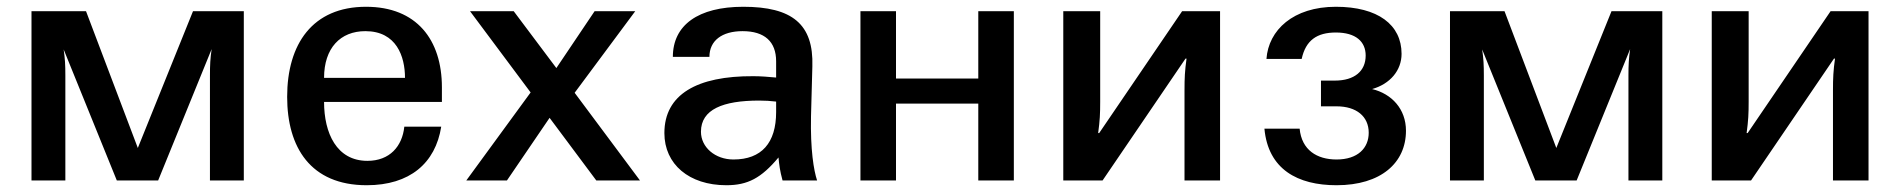

<svg xmlns="http://www.w3.org/2000/svg" viewBox="-20 -533 5612 567"><path d="M700 -500H550L387 -96L234 -500H73V0H173V-310C173 -341 172 -360 168 -387L325 0H447L605 -388C601 -361 600 -341 600 -310V0H700Z M828 -247C828 -98 897 14 1063 14C1190 14 1266 -51 1283 -159H1174C1168 -101 1131 -58 1065 -58C974 -58 937 -140 937 -232H1285V-275C1285 -416 1210 -513 1061 -513C903 -513 828 -403 828 -247ZM937 -303C937 -391 985 -441 1059 -441C1151 -441 1176 -366 1176 -303Z M1856 -500H1736L1623 -332L1497 -500H1368L1547 -260L1357 0H1477L1603 -185L1741 0H1870L1677 -259Z M2272 -202C2272 -111 2229 -62 2146 -62C2092 -62 2050 -98 2050 -144C2050 -210 2115 -236 2222 -236C2241 -236 2254 -235 2272 -233ZM1942 -140C1942 -48 2015 14 2125 14C2188 14 2228 -7 2279 -68C2281 -47 2283 -29 2291 0H2393C2383 -30 2373 -91 2375 -189L2379 -337C2383 -462 2319 -513 2175 -513C2042 -513 1967 -459 1967 -365H2075C2075 -413 2112 -441 2173 -441C2238 -441 2272 -410 2272 -352V-304C2251 -306 2227 -308 2205 -308C2038 -309 1942 -254 1942 -140Z M2521 0H2626V-227H2869V0H2974V-500H2869V-301H2626V-500H2521Z M3120 0H3236L3481 -360H3484C3479 -324 3478 -303 3478 -266V0H3583V-500H3471L3226 -140H3223C3228 -177 3229 -197 3229 -233V-500H3120Z M4132 -147C4132 -211 4090 -256 4032 -270C4085 -285 4119 -325 4119 -374C4119 -460 4049 -513 3925 -513C3799 -513 3726 -444 3720 -359H3824C3836 -414 3869 -437 3925 -437C3984 -437 4013 -410 4013 -369C4013 -323 3980 -295 3922 -295H3881V-219H3927C3986 -219 4022 -189 4022 -141C4022 -96 3990 -62 3927 -62C3869 -62 3824 -90 3818 -153H3714C3725 -33 3812 14 3927 14C4058 14 4132 -52 4132 -147Z M4889 -500H4739L4576 -96L4423 -500H4262V0H4362V-310C4362 -341 4361 -360 4357 -387L4514 0H4636L4794 -388C4790 -361 4789 -341 4789 -310V0H4889Z M5035 0H5151L5396 -360H5399C5394 -324 5393 -303 5393 -266V0H5498V-500H5386L5141 -140H5138C5143 -177 5144 -197 5144 -233V-500H5035Z"/></svg>

Font: Perun Medium
Style: Regular
Weight: 500
Foundry: Copyright (c) Stefan Peev, Context Ltd, 2016
Version: Version 1.089